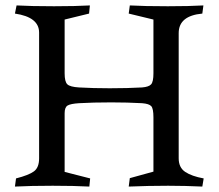

<svg xmlns="http://www.w3.org/2000/svg" viewBox="-20 -684 805 707"><path d="M35 3 39 -27Q86 -39 105 -53Q124 -67 124 -101V-564Q124 -621 35 -634L41 -664Q94 -661 179 -661Q259 -661 311 -664L308 -634L218 -612V-414Q218 -383 228 -373.5Q238 -364 271 -362Q322 -359 384 -359Q451 -359 503 -362Q528 -364 536.5 -373.5Q545 -383 545 -414V-612L454 -634L458 -664Q511 -661 598 -661Q678 -661 729 -664L725 -634Q638 -626 638 -562V-101Q638 -67 662 -51Q686 -35 730 -27L725 3Q661 0 599 0Q527 0 454 3L458 -28L545 -52V-252Q545 -284 537 -293Q529 -302 503 -304Q449 -307 390 -307Q322 -307 271 -304Q240 -302 229 -295.5Q218 -289 218 -267V-51L312 -27L309 3Q253 0 174 0Q93 0 35 3Z"/></svg>

Font: Darwin Serif Regular ALPHA
Style: Regular
Weight: 400
Designer: Emily de Oliveira Santos
Version: Version 0.1